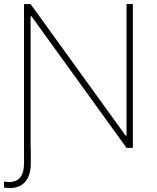

<svg xmlns="http://www.w3.org/2000/svg" viewBox="-41 -727 770 944"><path d="M109.4 -707 577.1 -59.6H581.1V-707H612.3V0H581.1L113.3 -647.5H109.4V0H110.4V76.2Q110.4 134.8 83.7 166Q57.1 197.3 8.8 197.3Q-14.6 197.3 -21.5 194.3V165Q-12.7 168 2.9 168Q77.1 168 77.1 76.2V-707Z"/></svg>

Font: Pretendard GOV Thin
Style: Regular
Weight: 100
Designer: Base glyphs from Inter by Rasmus Andersson; Hangeul glyphs from Noto Sans CJK(Source Han Sans) by Jang Soo-young and Kan
Foundry: Kil Hyung-jin
Version: Version 1.309